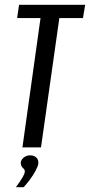

<svg xmlns="http://www.w3.org/2000/svg" viewBox="-20 -611 373 796"><path d="M73 0 148 -536H51L59 -591H333L324 -536H226L150 0ZM46 165Q63 142 73 125Q83 108 83 99Q83 93 78.5 89Q74 85 70 79Q66 73 66 63Q67 52 78 42.5Q89 33 105 33Q121 33 130.5 42Q140 51 139 66Q138 77 128.5 95Q119 113 105.5 131.5Q92 150 78 165Z"/></svg>

Font: Alumni Sans Thin Medium
Style: Italic
Weight: 500
Italic angle: -8°
Version: Version 1.016